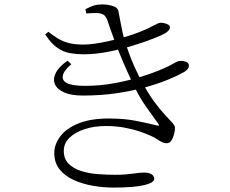

<svg xmlns="http://www.w3.org/2000/svg" viewBox="-20 -806 1040 870"><path d="M493 44Q449 44 402 36Q355 28 315 10Q275 -8 250.5 -38Q226 -68 226 -112Q226 -152 253 -188Q280 -224 335 -246.5Q390 -269 473 -269Q544 -269 598.5 -258Q653 -247 689 -238Q700 -235 700.5 -237.5Q701 -240 696 -247Q681 -269 645.5 -317.5Q610 -366 578 -436Q559 -476 540 -520Q521 -564 502.5 -613Q484 -662 467 -713Q461 -730 451 -738Q441 -746 418 -747Q405 -747 394 -746.5Q383 -746 371 -745L367 -764Q388 -776 405.5 -781Q423 -786 443 -786Q467 -786 490.5 -779Q514 -772 517 -754Q521 -733 525 -711Q529 -689 534 -665.5Q539 -642 546 -618Q554 -595 563.5 -567.5Q573 -540 587 -509Q601 -478 618 -444Q651 -383 679 -345Q707 -307 728.5 -284.5Q750 -262 761.5 -249Q773 -236 773 -226Q773 -214 768.5 -197Q764 -180 756 -168.5Q748 -157 736 -157Q725 -157 715 -161.5Q705 -166 693 -174.5Q681 -183 662 -191Q643 -200 612 -210.5Q581 -221 542 -228Q503 -235 461 -235Q407 -235 364 -221Q321 -207 295 -182Q269 -157 269 -122Q269 -86 291 -64Q313 -42 348 -31Q383 -20 423.5 -17Q464 -14 501 -14Q528 -14 547 -15.5Q566 -17 580.5 -19Q595 -21 608 -22.5Q621 -24 634 -24Q655 -24 667 -16Q679 -8 679 3Q679 13 668 20Q657 27 635 32.5Q613 38 577.5 41Q542 44 493 44ZM356 -373Q303 -373 271 -387Q239 -401 229 -424Q219 -447 232.5 -475Q246 -503 286 -531L303 -515Q254 -473 266.5 -445Q279 -417 366 -417Q434 -417 498.5 -429Q563 -441 619.5 -458.5Q676 -476 717 -494Q745 -506 758.5 -514Q772 -522 780.5 -526Q789 -530 797 -530Q808 -530 817 -528Q826 -526 831 -521Q836 -516 836 -509Q836 -501 831.5 -494.5Q827 -488 815 -480Q787 -464 742.5 -445.5Q698 -427 638.5 -410.5Q579 -394 508 -383.5Q437 -373 356 -373ZM359 -560Q328 -560 298.5 -565Q269 -570 240.5 -589Q212 -608 185 -650L199 -662Q223 -643 244 -630.5Q265 -618 292 -611Q319 -604 359 -604Q380 -604 409 -608Q438 -612 469 -619Q500 -626 527 -633Q587 -650 623.5 -665.5Q660 -681 679.5 -692Q699 -703 708 -703Q717 -703 726.5 -700.5Q736 -698 743 -694Q750 -690 750 -682Q750 -675 745 -669Q740 -663 730 -656Q717 -648 678 -632.5Q639 -617 584.5 -600Q530 -583 471 -571.5Q412 -560 359 -560Z"/></svg>

Font: Noto Serif JP ExtraLight Light
Style: Regular
Weight: 300
Version: Version 2.003-H1;hotconv 1.1.1;makeotfexe 2.6.0